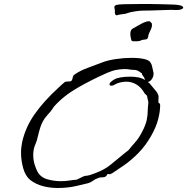

<svg xmlns="http://www.w3.org/2000/svg" viewBox="-20 -918 935 959"><path d="M268 21Q231 21 195.5 12Q160 3 131 -19Q106 -40 95.5 -79Q85 -118 85 -155Q85 -171 87 -185.5Q89 -200 91 -210Q108 -284 153.5 -348.5Q199 -413 270 -478Q278 -486 286 -493Q294 -500 302 -507Q307 -510 312 -510.5Q317 -511 321 -511Q326 -511 330 -511.5Q334 -512 336 -514Q341 -517 342.5 -528Q344 -539 350 -544Q379 -565 418 -579Q457 -593 490 -606Q518 -617 558.5 -623Q599 -629 637 -629Q676 -629 701 -623Q723 -618 730.5 -607.5Q738 -597 740 -585Q742 -573 745 -562Q746 -559 746.5 -556Q747 -553 747 -550Q747 -534 737 -521Q727 -508 717 -509Q724 -505 729.5 -499Q735 -493 740 -486Q748 -476 758 -464.5Q768 -453 772 -438V-437Q772 -431 771.5 -423Q771 -415 771 -408Q770 -406 774.5 -403.5Q779 -401 780 -394Q780 -361 770 -322.5Q760 -284 737 -243Q708 -191 671.5 -154Q635 -117 599.5 -92.5Q564 -68 538 -51H536Q535 -52 531.5 -48.5Q528 -45 526 -49Q519 -48 518 -49Q517 -50 515 -45Q508 -32 493.5 -32.5Q479 -33 469 -28Q456 -24 445 -15.5Q434 -7 420 -3Q404 1 361 11Q318 21 268 21ZM284 -13Q308 -13 328.5 -16.5Q349 -20 358 -20H359Q363 -20 372.5 -25Q382 -30 392.5 -35Q403 -40 409 -40Q417 -40 430 -44Q443 -48 453 -52Q502 -70 532 -95Q562 -120 593 -145Q601 -152 609 -158Q617 -164 622 -168Q635 -185 654 -206Q673 -227 689 -258Q707 -292 712.5 -317Q718 -342 718 -367Q718 -378 719.5 -388.5Q721 -399 721 -408Q721 -411 718 -422Q715 -433 715 -437Q715 -440 710.5 -443.5Q706 -447 702 -452Q687 -480 663 -495Q639 -510 612 -510Q578 -510 552 -495Q548 -492 543.5 -491Q539 -490 536 -490Q527 -490 527 -497Q527 -507 550.5 -521Q574 -535 632 -535Q652 -535 670.5 -531.5Q689 -528 705 -518L702 -524V-525Q702 -530 695.5 -537Q689 -544 689 -551Q689 -551 676.5 -560Q664 -569 648 -569H647Q638 -569 627 -571Q616 -573 603 -573Q584 -573 562 -569Q540 -565 515 -554Q438 -520 367.5 -479.5Q297 -439 250 -386Q244 -378 242.5 -375Q241 -372 234 -363Q229 -357 219 -346Q209 -335 205 -329Q190 -308 182 -283.5Q174 -259 169 -236Q164 -213 157 -198Q151 -185 148.5 -171.5Q146 -158 146 -144Q146 -120 152.5 -98Q159 -76 167 -61Q183 -32 216.5 -22.5Q250 -13 284 -13ZM645 -712Q638 -712 636 -718Q634 -724 633 -731Q631 -739 631 -749Q631 -756 633 -763Q635 -770 641 -774Q657 -783 668 -789.5Q679 -796 689 -801Q711 -812 724 -812Q730 -812 734 -805.5Q738 -799 738 -803V-804Q738 -806 738.5 -801Q739 -796 739 -793Q739 -783 735 -774Q732 -766 726.5 -756Q721 -746 720 -734Q718 -721 704 -720.5Q690 -720 682 -715Q675 -712 663 -712Q651 -712 646 -712ZM558 -843Q557 -844 556.5 -845.5Q556 -847 554 -852Q553 -854 553.5 -856.5Q554 -859 554 -861Q554 -868 552.5 -873Q551 -878 551 -882Q551 -889 560 -893Q569 -896 600.5 -897Q632 -898 682 -898Q700 -898 727.5 -898Q755 -898 784 -897Q813 -896 836.5 -895.5Q860 -895 870 -893Q895 -890 895 -879Q895 -875 884 -871Q873 -867 852 -868Q843 -869 822.5 -868.5Q802 -868 777 -867Q752 -866 729.5 -865.5Q707 -865 695 -865Q678 -865 653.5 -861Q629 -857 618 -853Q610 -849 595 -847.5Q580 -846 572 -844Q569 -843 564.5 -842Q560 -841 558 -843Z"/></svg>

Font: Vujahday Script
Style: Regular
Weight: 400
Designer: Robert E. Leuschke
Foundry: Robert E. Leuschke
Version: Version 1.010; ttfautohint (v1.8.3)